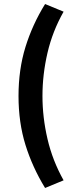

<svg xmlns="http://www.w3.org/2000/svg" viewBox="-20 -755 384 954"><path d="M204 179Q141 76 106.5 -35Q72 -146 72 -278Q72 -410 106.5 -521.5Q141 -633 204 -735L296 -697Q241 -600 216 -492.5Q191 -385 191 -278Q191 -172 216 -64.5Q241 43 296 141Z"/></svg>

Font: Source Sans 3
Style: Bold
Weight: 700
Designer: Paul D. Hunt
Foundry: Adobe
Version: Version 3.052;hotconv 1.1.0;makeotfexe 2.6.0